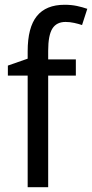

<svg xmlns="http://www.w3.org/2000/svg" viewBox="-20 -785 386 805"><path d="M298 -468H182V0H96V-468H13V-510L96 -539V-570Q96 -670 134.5 -717.5Q173 -765 251 -765Q279 -765 302.5 -760Q326 -755 346 -748L324 -680Q309 -685 291 -689Q273 -693 255 -693Q217 -693 199.5 -665Q182 -637 182 -572V-536H298Z"/></svg>

Font: Noto Sans Hebrew SemiCondensed
Style: Regular
Weight: 400
Width: 4
Designer: Monotype Design Team
Foundry: Monotype Imaging Inc.
Version: Version 2.004; ttfautohint (v1.8.4.7-5d5b)